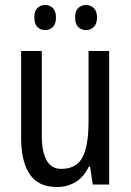

<svg xmlns="http://www.w3.org/2000/svg" viewBox="-20 -742 527 772"><path d="M419 -537V0H353L342 -72H337Q318 -31 284.5 -10.5Q251 10 210 10Q134 10 99.5 -41.5Q65 -93 65 -186V-537H148V-199Q148 -63 226 -63Q288 -63 312 -110Q336 -157 336 -253V-537ZM118 -672Q118 -698 130.5 -710Q143 -722 162 -722Q180 -722 192.5 -709.5Q205 -697 205 -672Q205 -646 192.5 -633.5Q180 -621 162 -621Q143 -621 130.5 -633.5Q118 -646 118 -672ZM282 -672Q282 -698 295 -710Q308 -722 326 -722Q344 -722 357 -709.5Q370 -697 370 -672Q370 -646 357 -633.5Q344 -621 326 -621Q307 -621 294.5 -633.5Q282 -646 282 -672Z"/></svg>

Font: Avrile Sans Condensed
Style: Regular
Weight: 400
Width: 3
Designer: Monotype Design Team
Foundry: Monotype Imaging Inc.
Version: Version 2.001;September 10, 2019;FontCreator 11.5.0.2425 64-